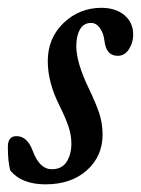

<svg xmlns="http://www.w3.org/2000/svg" viewBox="-34 -465 364 496"><path d="M83.5 11.2Q22 11.2 -7.3 -24.4Q-13.7 -46.4 -13.7 -85.9Q-13.7 -113.3 8.8 -113.3Q36.6 -113.3 50.8 -74.7Q68.4 -27.8 99.6 -27.8Q126 -27.8 138.2 -47.1Q150.4 -66.4 150.4 -93.8Q150.4 -115.7 143.1 -137.7Q135.7 -159.7 119.6 -192.4Q89.4 -252 89.4 -307.1Q89.4 -366.7 130.4 -405.8Q171.4 -444.8 228 -444.8Q264.6 -444.8 287.4 -425.8Q310.1 -406.7 310.1 -375.5Q310.1 -355 299.1 -337.9Q288.1 -320.8 270 -320.8Q240.2 -320.8 235.8 -359.9Q233.4 -379.9 223.9 -392.8Q214.4 -405.8 201.2 -405.8Q182.1 -405.8 172.6 -388.9Q163.1 -372.1 163.1 -346.2Q163.1 -303.7 194.8 -237.8Q213.4 -199.2 222.2 -172.9Q231 -146.5 231 -117.2Q231 -61.5 190.4 -25.1Q149.9 11.2 83.5 11.2Z"/></svg>

Font: Elstob Medium
Style: Italic
Weight: 500
Italic angle: -20°
Designer: Peter S. Baker
Version: Version 1.015